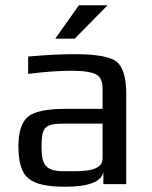

<svg xmlns="http://www.w3.org/2000/svg" viewBox="-20 -700 578 730"><path d="M460 0V-342C460 -404 448 -445 424 -465C400 -484 347 -494 266 -494C213 -494 153 -491 87 -485V-419C148 -427 204 -431 253 -431C298 -431 329 -426 346 -417C362 -408 370 -390 370 -363V-286H225C156 -286 110 -276 86 -256C62 -235 50 -198 50 -144C50 -82 63 -41 89 -21C114 0 160 10 227 10C317 10 366 -9 373 -46V0ZM138 -141C138 -220 150 -230 231 -230H370V-98C370 -47 294 -49 242 -49H224C154 -49 138 -72 138 -141ZM389 -680H280L190 -553H264Z"/></svg>

Font: Gamestation Text
Style: Bold
Weight: 400
Designer: Jonas Hecksher
Foundry: Jonas Hecksher, Playtypeª, e-types AS
Version: Version 1.003